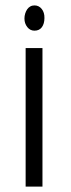

<svg xmlns="http://www.w3.org/2000/svg" viewBox="-20 -693 262 713"><path d="M145 -626Q145 -605 135.5 -592Q126 -579.1 107.9 -579.1Q91.8 -579.1 81.3 -592.5Q70.8 -606 70.8 -624Q70.8 -633.8 73.5 -642.6Q76.2 -651.4 80.8 -658.2Q85.4 -665 92.3 -668.9Q99.1 -672.9 107.9 -672.9Q124.5 -672.9 135 -659.7Q145.5 -646.5 145 -626ZM137.7 0H75.2V-514.6H137.7Z"/></svg>

Font: Saysettha OT
Style: Regular
Weight: 400
Designer: John M. Durdin and Silvain Dupertuis
Foundry: Lao Script for Windows
Version: Version 2.000